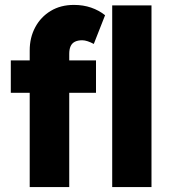

<svg xmlns="http://www.w3.org/2000/svg" viewBox="-20 -762 737 782"><path d="M101 -557Q101 -609 123.5 -651Q146 -693 186.5 -717.5Q227 -742 281 -742Q319 -742 351 -731Q383 -720 408 -700L362 -583Q349 -590 337 -594Q325 -598 315 -598Q297 -598 285 -592Q273 -586 267.5 -573.5Q262 -561 262 -543V0H182Q155 0 134.5 0Q114 0 101 0ZM24 -384V-516H371V-384ZM437 0V-740H597V0Z"/></svg>

Font: Our Lexend
Style: Bold
Weight: 700
Designer: Bonnie Shaver-Troup, Thomas Jockin
Foundry: Lexend
Version: Version 1.007